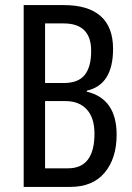

<svg xmlns="http://www.w3.org/2000/svg" viewBox="-20 -734 517 754"><path d="M231 -714Q326 -714 375 -671Q424 -628 424 -542Q424 -401 321 -378V-374Q438 -346 438 -205Q438 -112 391 -56Q344 0 256 0H73V-714ZM231 -408Q287 -408 312.5 -439.5Q338 -471 338 -534Q338 -642 230 -642H157V-408ZM157 -337V-73H247Q351 -73 351 -209Q351 -271 321 -304Q291 -337 237 -337Z"/></svg>

Font: Noto Sans Lao ExtraCondensed
Style: Regular
Weight: 400
Width: 2
Designer: Monotype Design Team
Foundry: Monotype Imaging Inc.
Version: Version 2.003; ttfautohint (v1.8.4.7-5d5b)